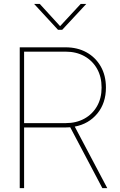

<svg xmlns="http://www.w3.org/2000/svg" viewBox="-20 -972 618 992"><path d="M82 0V-727.5H319.3Q379.9 -727.5 426.8 -701.7Q473.6 -675.8 500.5 -628.9Q527.3 -582 527.3 -519.5Q527.3 -439.5 482.9 -385.5Q438.5 -331.5 366.2 -317.9L534.2 0H508.8L342.8 -314.5Q331.1 -313.5 319.3 -313.5H104.5V0ZM104.5 -335.9H319.3Q374 -335.9 415.8 -358.9Q457.5 -381.8 481.2 -423.1Q504.9 -464.4 504.9 -519.5Q504.9 -575.7 481.2 -617.2Q457.5 -658.7 415.8 -681.9Q374 -705.1 319.3 -705.1H104.5ZM185.5 -951.7 290.5 -836.9 397 -951.7H425.3V-951.2L301.3 -817.9H279.8L156.7 -951.2V-951.7Z"/></svg>

Font: Inter Display Thin
Style: Regular
Weight: 100
Designer: Rasmus Andersson
Foundry: rsms
Version: Version 4.000;git-a52131595